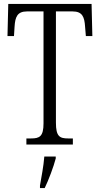

<svg xmlns="http://www.w3.org/2000/svg" viewBox="-20 -734 508 975"><path d="M114 0H350V-31H326C283 -31 264 -41 264 -111V-676H349C398 -676 409 -648 412 -599L416 -551H449L445 -714H22L18 -551H51L54 -599C57 -648 68 -676 117 -676H201V-108C201 -41 181 -31 138 -31H114ZM183 208V221H207C227 180 252 113 263 71V61H205C201 112 191 161 183 208Z"/></svg>

Font: Noto Serif Georgian ExtraCondensed Light
Style: Regular
Weight: 300
Width: 2
Designer: Monotype Design Team, Akaki Razmadze
Foundry: Google LLC
Version: Version 2.003